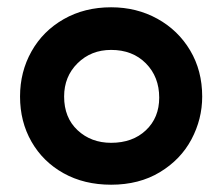

<svg xmlns="http://www.w3.org/2000/svg" viewBox="-20 -495 610 527"><path d="M35 -230Q35 -298 66.5 -354Q98 -410 155 -442.5Q212 -475 285 -475Q355 -475 412 -443.5Q469 -412 502 -356.5Q535 -301 535 -230Q535 -168 505.5 -112.5Q476 -57 419 -22.5Q362 12 285 12Q211 12 154.5 -19.5Q98 -51 66.5 -106Q35 -161 35 -230ZM417 -227Q417 -284 380.5 -321Q344 -358 285 -358Q230 -358 193 -321.5Q156 -285 156 -230Q156 -172 193 -137.5Q230 -103 285 -103Q344 -103 380.5 -137.5Q417 -172 417 -227Z"/></svg>

Font: Aoboshi One
Style: Regular
Weight: 400
Designer: IKIMOJI
Foundry: Natsumi Matsuba
Version: Version 1.000; ttfautohint (v1.8.3)